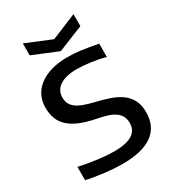

<svg xmlns="http://www.w3.org/2000/svg" viewBox="-231 -1093 1097 1224"><g transform="rotate(-30 317.5 -481.0)"><path d="M304 11Q277 11 245 9Q213 7 179 3Q145 -1 110.5 -6.5Q76 -12 44 -19V-117Q195 -85 298 -85Q473 -85 473 -192Q473 -224 460.5 -245.5Q448 -267 425.5 -281.5Q403 -296 372.5 -305Q342 -314 306 -321Q239 -334 191.5 -353.5Q144 -373 114 -400Q84 -427 70 -463Q56 -499 56 -546Q56 -594 75.5 -632.5Q95 -671 132 -698.5Q169 -726 220.5 -740.5Q272 -755 337 -755Q383 -755 434.5 -748.5Q486 -742 557 -728V-630Q507 -644 451 -651.5Q395 -659 349 -659Q270 -659 226 -629.5Q182 -600 182 -549Q182 -523 190.5 -504Q199 -485 218.5 -469.5Q238 -454 269.5 -442Q301 -430 348 -419Q403 -406 449 -390Q495 -374 528 -349.5Q561 -325 579.5 -289Q598 -253 598 -201Q598 -96 524 -42.5Q450 11 304 11ZM136 -973 323 -896 509 -973V-885L321 -809L136 -885Z"/></g></svg>

Font: Encode Sans Wide
Style: Medium
Weight: 500
Designer: Pablo Impallari, Andres Torresi
Foundry: Pablo Impallari, Andres Torresi
Version: Version 1.000; ttfautohint (v1.00) -l 8 -r 50 -G 200 -x 14 -